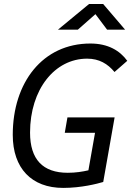

<svg xmlns="http://www.w3.org/2000/svg" viewBox="-20 -918 648 948"><path d="M292 9.8C381.3 9.8 460.4 -10.7 489.7 -19.5L545.9 -338.4H313L299.8 -262.2H449.2L416.5 -77.1C387.2 -70.3 353 -64.9 314.5 -64.9C191.4 -64.9 128.4 -130.9 128.4 -263.2C128.4 -477.1 250.5 -628.4 410.2 -628.4C469.7 -628.4 511.7 -603 545.4 -562.5L608.4 -617.7C571.8 -668 513.7 -703.1 426.3 -703.1C190.9 -703.1 43 -511.2 43 -252C43 -87.4 135.7 9.8 292 9.8ZM266.1 -771.5H364.3L451.2 -848.1L508.8 -771.5H597.7L489.3 -898.4H419.9Z"/></svg>

Font: Cascadia Code PL SemiLight
Style: Italic
Weight: 350
Italic angle: -10°
Monospace: yes
Designer: Aaron Bell
Foundry: Saja Typeworks
Version: Version 2404.023